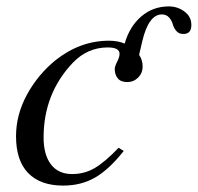

<svg xmlns="http://www.w3.org/2000/svg" viewBox="-20 -568 617 599"><path d="M350 -107 366 -97Q320 -39 276.5 -14Q233 11 177 11Q106 11 68 -28Q30 -67 30 -143Q30 -210 64 -272.5Q98 -335 153 -380Q230 -441 320 -441Q348 -441 369 -432Q384 -485 420.5 -516.5Q457 -548 507 -548Q534 -548 555.5 -532Q577 -516 577 -490Q577 -462 552 -462Q538 -462 530 -471.5Q522 -481 519 -492.5Q516 -504 507.5 -513.5Q499 -523 485 -523Q444 -523 424 -440L414 -397Q425 -381 425 -360Q425 -340 411 -326Q397 -312 377 -312Q357 -312 347.5 -323.5Q338 -335 338 -352Q338 -361 345.5 -375.5Q353 -390 353 -400Q353 -420 316 -420Q253 -420 207 -372Q116 -276 116 -139Q116 -85 139 -55Q162 -25 205 -25Q244 -25 276 -44Q308 -63 350 -107Z"/></svg>

Font: STIX
Style: Italic
Weight: 400
Italic angle: -16.33°
Designer: MicroPress Inc., with final additions and corrections provided by Coen Hoffman, Elsevier (retired)
Version: Version 1.1.1